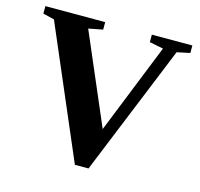

<svg xmlns="http://www.w3.org/2000/svg" viewBox="-99 -762 920 883"><g transform="rotate(15 361.0 -320.0)"><path d="M710.9 -654.8V-619.1L648.9 -606L396 15.1H331.1L64.9 -606L11.2 -619.1V-654.8H295.9V-619.1L228 -606L412.1 -176.8L584 -606L518.1 -619.1V-654.8Z"/></g></svg>

Font: Liberation Serif
Style: Bold
Weight: 700
Designer: Steve Matteson
Foundry: Ascender Corporation
Version: Version 2.1.5